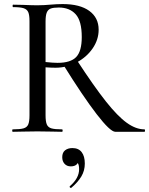

<svg xmlns="http://www.w3.org/2000/svg" viewBox="-20 -648 733 944"><path d="M291 -330 358 -352Q443 -222 500.5 -149.5Q558 -77 603 -44.5Q648 -12 690 -12Q693 -12 693 -6Q693 0 690 0H547Q522 0 455 -87Q388 -174 291 -330ZM465 -502Q465 -453 435.5 -410Q406 -367 357 -341Q308 -315 253 -315Q232 -315 204 -317V-81Q204 -51 210 -36.5Q216 -22 232.5 -17Q249 -12 285 -12Q288 -12 288 -6Q288 0 285 0Q254 0 236 -1L164 -2L94 -1Q75 0 43 0Q40 0 40 -6Q40 -12 43 -12Q79 -12 96 -17Q113 -22 119 -36.5Q125 -51 125 -81V-544Q125 -574 119 -588Q113 -602 96.5 -607.5Q80 -613 44 -613Q42 -613 42 -619Q42 -625 44 -625L94 -624Q138 -622 164 -622Q182 -622 198 -623Q214 -624 226 -625Q259 -628 288 -628Q373 -628 419 -594.5Q465 -561 465 -502ZM269 -611Q243 -611 229.5 -606Q216 -601 210 -586.5Q204 -572 204 -542V-343Q242 -339 263 -339Q327 -339 354.5 -367.5Q382 -396 382 -466Q382 -545 352 -578Q322 -611 269 -611ZM329 276Q325 276 323 272.5Q321 269 324 267Q369 228 369 184Q369 163 362.5 154Q356 145 344 142L365 132Q367 151 357 160.5Q347 170 328 170Q309 170 297.5 157.5Q286 145 286 125Q286 102 300 91Q314 80 336 80Q366 80 381.5 100Q397 120 397 156Q397 191 380 219.5Q363 248 331 275Z"/></svg>

Font: Cormorant Unicase Medium
Style: Regular
Weight: 500
Designer: Christian Thalmann (Catharsis Fonts)
Foundry: Catharsis Fonts
Version: Version 4.000